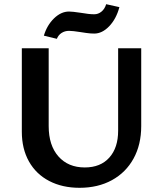

<svg xmlns="http://www.w3.org/2000/svg" viewBox="-20 -888 773 915"><path d="M189 -718Q204 -768 237.5 -800.5Q271 -833 309 -833Q325 -833 365 -827Q404 -820 429 -820Q448 -820 463.5 -832.5Q479 -845 486 -868L549 -854Q534 -798 500.5 -763Q467 -728 429 -728Q411 -728 390.5 -731Q370 -734 364 -735Q326 -741 309 -741Q289 -741 273.5 -731Q258 -721 251 -703ZM84 -260V-658H212V-287Q212 -195 258.5 -142.5Q305 -90 384 -90Q459 -90 501 -137Q543 -184 543 -265V-658H653V-287Q653 -199 616.5 -132.5Q580 -66 513.5 -29.5Q447 7 359 7Q277 7 214.5 -25.5Q152 -58 118 -118.5Q84 -179 84 -260Z"/></svg>

Font: Ysabeau SC
Style: Bold
Weight: 700
Designer: Christian Thalmann (Catharsis Fonts)
Version: Version 0.003